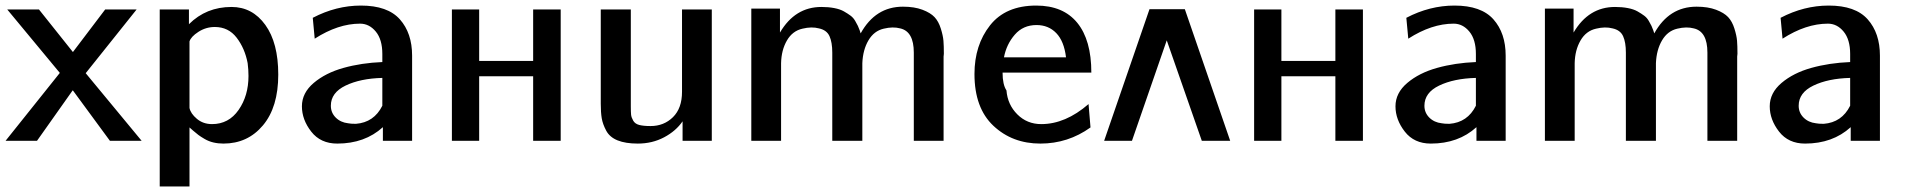

<svg xmlns="http://www.w3.org/2000/svg" viewBox="-28 -506 6849 690"><path d="M-8 0 187 -244 -2 -472H112L234 -319L350 -472H463L280 -243Q350 -159 481 0H367L234 -181H233L105 0Z M546 164V-472H651V-419Q713 -481 804 -481Q879 -481 925.5 -416.5Q972 -352 972 -238Q972 -121 917 -55.5Q862 10 775 10Q756 10 739 6Q722 2 707.5 -6.5Q693 -15 685 -21Q677 -27 665.5 -37Q654 -47 653 -48V164ZM653 -357V-325V-118Q657 -98 679.5 -79Q702 -60 734 -60Q794 -60 829.5 -111Q865 -162 865 -233Q865 -256 862 -279Q852 -332 822.5 -370.5Q793 -409 744 -409Q712 -409 685 -391.5Q658 -374 653 -357Z M1346 -283V-312Q1346 -364 1322.5 -392.5Q1299 -421 1266 -421Q1187 -421 1103 -367L1096 -442Q1180 -486 1269 -486Q1365 -486 1409 -436.5Q1453 -387 1453 -306V0H1348V-49Q1283 10 1184 10Q1124 10 1090.5 -33Q1057 -76 1057 -124Q1057 -172 1099.5 -208Q1142 -244 1206.5 -262Q1271 -280 1346 -283ZM1161 -126Q1161 -101 1178.5 -83.5Q1196 -66 1223 -63Q1232 -61 1251 -61Q1316 -66 1346 -126V-226Q1267 -224 1214 -198.5Q1161 -173 1161 -126Z M1596 0V-472H1694V-287H1888V-472H1987V0H1888V-232H1694V0Z M2131 -133V-472H2239V-124Q2239 -103 2240 -93.5Q2241 -84 2247.5 -72.5Q2254 -61 2269 -57Q2284 -53 2310 -53Q2358 -53 2390.5 -85Q2423 -117 2423 -176V-472H2530V0H2425V-70Q2401 -35 2358.5 -12.5Q2316 10 2264 10Q2220 10 2191.5 -1.5Q2163 -13 2150.5 -36.5Q2138 -60 2134.5 -81Q2131 -102 2131 -133Z M2672 0V-475H2775V-389Q2829 -481 2924 -481Q2949 -481 2970 -477Q2991 -473 3005 -465Q3019 -457 3029 -449.5Q3039 -442 3045.5 -430.5Q3052 -419 3055 -413Q3058 -407 3061.5 -397Q3065 -387 3065 -386Q3118 -482 3217 -482Q3258 -482 3287 -471Q3316 -460 3330.5 -444.5Q3345 -429 3353 -403.5Q3361 -378 3362.5 -359.5Q3364 -341 3364 -313Q3364 -311 3363.5 -307.5Q3363 -304 3363 -303V0H3256V-317Q3256 -393 3207 -404Q3181 -411 3148 -403Q3113 -395 3093 -361Q3073 -327 3071 -279V0H2963V-317Q2963 -354 2953 -376Q2943 -398 2915 -404Q2889 -411 2856 -403Q2820 -395 2800 -360.5Q2780 -326 2779 -279V-275V0Z M3474 -240Q3474 -344 3530 -415Q3586 -486 3696 -486Q3793 -486 3843.5 -424Q3894 -362 3894 -245H3575Q3575 -202 3589 -181Q3593 -130 3628 -95Q3663 -60 3714 -60Q3801 -60 3884 -132L3891 -48Q3810 10 3711 10Q3610 10 3542 -54Q3474 -118 3474 -240ZM3580 -300H3803Q3796 -358 3768 -387Q3740 -416 3697 -416Q3649 -416 3619 -381.5Q3589 -347 3580 -300Z M4393 0H4291L4165 -361L4040 0H3940L4103 -473H4230Z M4479 0V-472H4577V-287H4771V-472H4870V0H4771V-232H4577V0Z M5276 -283V-312Q5276 -364 5252.5 -392.5Q5229 -421 5196 -421Q5117 -421 5033 -367L5026 -442Q5110 -486 5199 -486Q5295 -486 5339 -436.5Q5383 -387 5383 -306V0H5278V-49Q5213 10 5114 10Q5054 10 5020.5 -33Q4987 -76 4987 -124Q4987 -172 5029.5 -208Q5072 -244 5136.5 -262Q5201 -280 5276 -283ZM5091 -126Q5091 -101 5108.5 -83.5Q5126 -66 5153 -63Q5162 -61 5181 -61Q5246 -66 5276 -126V-226Q5197 -224 5144 -198.5Q5091 -173 5091 -126Z M5524 0V-475H5627V-389Q5681 -481 5776 -481Q5801 -481 5822 -477Q5843 -473 5857 -465Q5871 -457 5881 -449.5Q5891 -442 5897.5 -430.5Q5904 -419 5907 -413Q5910 -407 5913.5 -397Q5917 -387 5917 -386Q5970 -482 6069 -482Q6110 -482 6139 -471Q6168 -460 6182.5 -444.5Q6197 -429 6205 -403.5Q6213 -378 6214.5 -359.5Q6216 -341 6216 -313Q6216 -311 6215.5 -307.5Q6215 -304 6215 -303V0H6108V-317Q6108 -393 6059 -404Q6033 -411 6000 -403Q5965 -395 5945 -361Q5925 -327 5923 -279V0H5815V-317Q5815 -354 5805 -376Q5795 -398 5767 -404Q5741 -411 5708 -403Q5672 -395 5652 -360.5Q5632 -326 5631 -279V-275V0Z M6621 -283V-312Q6621 -364 6597.5 -392.5Q6574 -421 6541 -421Q6462 -421 6378 -367L6371 -442Q6455 -486 6544 -486Q6640 -486 6684 -436.5Q6728 -387 6728 -306V0H6623V-49Q6558 10 6459 10Q6399 10 6365.5 -33Q6332 -76 6332 -124Q6332 -172 6374.5 -208Q6417 -244 6481.5 -262Q6546 -280 6621 -283ZM6436 -126Q6436 -101 6453.5 -83.5Q6471 -66 6498 -63Q6507 -61 6526 -61Q6591 -66 6621 -126V-226Q6542 -224 6489 -198.5Q6436 -173 6436 -126Z"/></svg>

Font: Coval
Style: Medium
Weight: 500
Foundry: Context Ltd
Version: Version 001.000